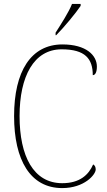

<svg xmlns="http://www.w3.org/2000/svg" viewBox="-20 -951 545 981"><path d="M264 -784V-771H267C307 -811 369 -886 392 -921V-931H348C330 -886 293 -830 264 -784ZM298 10C411 10 469 -59 469 -85C469 -97 465 -106 456 -111C433 -58 388 -15 298 -15C151 -15 80 -153 80 -358C80 -561 153 -699 295 -699C416 -699 454 -650 454 -567C467 -567 475 -583 475 -611C475 -668 421 -724 299 -724C138 -724 52 -586 52 -358C52 -133 135 10 298 10Z"/></svg>

Font: Noto Serif Devanagari SemiCondensed Thin
Style: Regular
Weight: 100
Width: 4
Designer: Universal Thirst, Indian Type Foundry and the Monotype Design Team
Foundry: Monotype Imaging Inc.
Version: Version 2.004